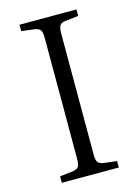

<svg xmlns="http://www.w3.org/2000/svg" viewBox="-110 -772 600 833"><g transform="rotate(-15 190.0 -355.0)"><path d="M62 0V-29L122 -36Q141 -39 147 -49Q153 -59 153 -86V-626Q153 -652 146.5 -661.5Q140 -671 120 -674L62 -681V-710H318V-681L257 -674Q240 -672 233.5 -661.5Q227 -651 227 -623V-83Q227 -58 233.5 -48.5Q240 -39 259 -36L318 -29V0Z"/></g></svg>

Font: Literata 36pt Light
Style: Regular
Weight: 300
Designer: Latin by Veronika Burian and Jose Scaglione. Greek by Irene Vlachou. Cyrillic by Vera Evstafieva.
Foundry: TypeTogether
Version: Version 3.002